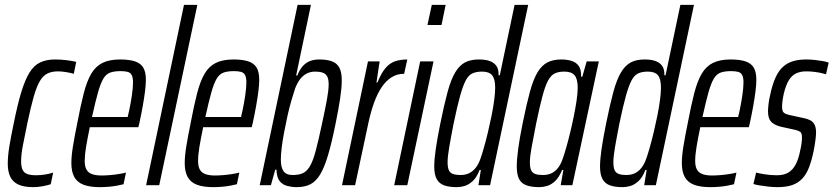

<svg xmlns="http://www.w3.org/2000/svg" viewBox="-20 -763 3434 791"><path d="M118 8Q79 8 56 -2.5Q33 -13 22.5 -34.5Q12 -56 12 -88Q12 -120 18.5 -160Q25 -200 36 -252Q52 -332 67.5 -383Q83 -434 101.5 -464Q120 -494 146 -506Q172 -518 207 -518Q230 -518 254.5 -515Q279 -512 294 -508L284 -459Q270 -463 252 -466Q234 -469 219 -469Q194 -469 176 -460.5Q158 -452 144.5 -429.5Q131 -407 119 -365Q107 -323 93 -257Q81 -200 74 -162.5Q67 -125 67 -99Q67 -75 73.5 -62.5Q80 -50 94 -45.5Q108 -41 129 -41Q146 -41 165.5 -44Q185 -47 199 -52L189 -4Q174 1 154.5 4.5Q135 8 118 8Z M391 8Q350 8 324 -2Q298 -12 286 -34Q274 -56 274 -91Q274 -120 280.5 -160Q287 -200 298 -254Q312 -328 325 -378.5Q338 -429 356 -459.5Q374 -490 402.5 -504Q431 -518 475 -518Q513 -518 536.5 -510Q560 -502 570.5 -484Q581 -466 581 -434Q581 -415 577.5 -387Q574 -359 568 -325.5Q562 -292 554 -255L550 -239H350Q340 -191 334.5 -157.5Q329 -124 329 -100Q329 -77 336.5 -64Q344 -51 359.5 -45.5Q375 -40 399 -40Q413 -40 432 -41.5Q451 -43 469.5 -46Q488 -49 499 -52L489 -4Q478 -1 461.5 2Q445 5 427 6.5Q409 8 391 8ZM359 -281H506L512 -307Q518 -335 523 -368Q528 -401 528 -423Q528 -444 522.5 -454Q517 -464 505.5 -467Q494 -470 477 -470Q451 -470 434 -464Q417 -458 405.5 -438.5Q394 -419 383.5 -381.5Q373 -344 359 -281Z M582 0 738 -743H793L636 0Z M858 8Q817 8 791 -2Q765 -12 753 -34Q741 -56 741 -91Q741 -120 747.5 -160Q754 -200 765 -254Q779 -328 792 -378.5Q805 -429 823 -459.5Q841 -490 869.5 -504Q898 -518 942 -518Q980 -518 1003.5 -510Q1027 -502 1037.5 -484Q1048 -466 1048 -434Q1048 -415 1044.5 -387Q1041 -359 1035 -325.5Q1029 -292 1021 -255L1017 -239H817Q807 -191 801.5 -157.5Q796 -124 796 -100Q796 -77 803.5 -64Q811 -51 826.5 -45.5Q842 -40 866 -40Q880 -40 899 -41.5Q918 -43 936.5 -46Q955 -49 966 -52L956 -4Q945 -1 928.5 2Q912 5 894 6.5Q876 8 858 8ZM826 -281H973L979 -307Q985 -335 990 -368Q995 -401 995 -423Q995 -444 989.5 -454Q984 -464 972.5 -467Q961 -470 944 -470Q918 -470 901 -464Q884 -458 872.5 -438.5Q861 -419 850.5 -381.5Q840 -344 826 -281Z M1202 8Q1183 8 1163.5 3Q1144 -2 1132 -17Q1120 -32 1119 -64H1114L1096 0H1050L1206 -743H1261L1200 -452H1205Q1214 -475 1226.5 -489.5Q1239 -504 1256 -511Q1273 -518 1295 -518Q1328 -518 1348.5 -510Q1369 -502 1378.5 -483.5Q1388 -465 1388 -432Q1388 -402 1381.5 -358.5Q1375 -315 1363 -256Q1347 -176 1331.5 -124Q1316 -72 1298.5 -43.5Q1281 -15 1258 -3.5Q1235 8 1202 8ZM1186 -42Q1210 -42 1226.5 -49Q1243 -56 1256 -77Q1269 -98 1280.5 -141Q1292 -184 1307 -255Q1320 -315 1327 -353.5Q1334 -392 1334 -415Q1334 -438 1327.5 -449Q1321 -460 1308.5 -464Q1296 -468 1278 -468Q1259 -468 1243.5 -460Q1228 -452 1216.5 -437Q1205 -422 1196 -399Q1189 -378 1180.5 -349Q1172 -320 1164.5 -286Q1157 -252 1150.5 -218Q1144 -184 1140.5 -154.5Q1137 -125 1137 -105Q1137 -74 1148 -58Q1159 -42 1186 -42Z M1389 0 1496 -510H1544L1531 -423H1535Q1551 -463 1569 -483.5Q1587 -504 1609 -511Q1631 -518 1658 -518L1645 -459Q1616 -459 1593 -444.5Q1570 -430 1552.5 -404Q1535 -378 1521.5 -341Q1508 -304 1498 -258L1443 0Z M1741 -660 1759 -743H1816L1799 -660ZM1604 0 1711 -510H1766L1658 0Z M1863 8Q1830 8 1809.5 0.5Q1789 -7 1779 -25.5Q1769 -44 1769 -77Q1769 -107 1775.5 -151Q1782 -195 1794 -254Q1810 -333 1824 -384.5Q1838 -436 1855.5 -465Q1873 -494 1896 -506Q1919 -518 1953 -518Q1981 -518 1999 -511Q2017 -504 2026 -490Q2035 -476 2034 -453H2039L2100 -743H2156L1999 0H1951L1961 -63H1956Q1944 -32 1927.5 -17Q1911 -2 1894.5 3Q1878 8 1863 8ZM1877 -42Q1898 -42 1913 -49.5Q1928 -57 1940 -72Q1952 -87 1960 -111Q1966 -128 1974 -156Q1982 -184 1990 -217.5Q1998 -251 2005 -285.5Q2012 -320 2016 -350.5Q2020 -381 2020 -402Q2020 -438 2007.5 -453Q1995 -468 1966 -468Q1943 -468 1927 -461Q1911 -454 1899.5 -433Q1888 -412 1876 -369.5Q1864 -327 1849 -255Q1837 -194 1830.5 -155.5Q1824 -117 1824 -95Q1824 -72 1829.5 -61Q1835 -50 1847 -46Q1859 -42 1877 -42Z M2202 8Q2170 8 2149 0.5Q2128 -7 2118.5 -25.5Q2109 -44 2109 -77Q2109 -107 2115 -151Q2121 -195 2133 -254Q2149 -333 2163 -384.5Q2177 -436 2194.5 -465Q2212 -494 2235.5 -506Q2259 -518 2292 -518Q2316 -518 2335 -512Q2354 -506 2364.5 -491Q2375 -476 2374 -447H2379L2397 -510H2447L2338 0H2290L2301 -63H2296Q2283 -32 2267 -17Q2251 -2 2234 3Q2217 8 2202 8ZM2217 -42Q2237 -42 2252.5 -49.5Q2268 -57 2279.5 -72Q2291 -87 2299 -111Q2305 -128 2313 -156Q2321 -184 2329 -217Q2337 -250 2344 -284.5Q2351 -319 2355.5 -349.5Q2360 -380 2360 -402Q2360 -438 2347 -453Q2334 -468 2305 -468Q2282 -468 2266.5 -461Q2251 -454 2239 -433Q2227 -412 2215.5 -369.5Q2204 -327 2189 -255Q2177 -194 2170 -155.5Q2163 -117 2163 -95Q2163 -72 2168.5 -61Q2174 -50 2186 -46Q2198 -42 2217 -42Z M2546 8Q2513 8 2492.5 0.5Q2472 -7 2462 -25.5Q2452 -44 2452 -77Q2452 -107 2458.5 -151Q2465 -195 2477 -254Q2493 -333 2507 -384.5Q2521 -436 2538.5 -465Q2556 -494 2579 -506Q2602 -518 2636 -518Q2664 -518 2682 -511Q2700 -504 2709 -490Q2718 -476 2717 -453H2722L2783 -743H2839L2682 0H2634L2644 -63H2639Q2627 -32 2610.5 -17Q2594 -2 2577.5 3Q2561 8 2546 8ZM2560 -42Q2581 -42 2596 -49.5Q2611 -57 2623 -72Q2635 -87 2643 -111Q2649 -128 2657 -156Q2665 -184 2673 -217.5Q2681 -251 2688 -285.5Q2695 -320 2699 -350.5Q2703 -381 2703 -402Q2703 -438 2690.5 -453Q2678 -468 2649 -468Q2626 -468 2610 -461Q2594 -454 2582.5 -433Q2571 -412 2559 -369.5Q2547 -327 2532 -255Q2520 -194 2513.5 -155.5Q2507 -117 2507 -95Q2507 -72 2512.5 -61Q2518 -50 2530 -46Q2542 -42 2560 -42Z M2906 8Q2865 8 2839 -2Q2813 -12 2801 -34Q2789 -56 2789 -91Q2789 -120 2795.5 -160Q2802 -200 2813 -254Q2827 -328 2840 -378.5Q2853 -429 2871 -459.5Q2889 -490 2917.5 -504Q2946 -518 2990 -518Q3028 -518 3051.5 -510Q3075 -502 3085.5 -484Q3096 -466 3096 -434Q3096 -415 3092.5 -387Q3089 -359 3083 -325.5Q3077 -292 3069 -255L3065 -239H2865Q2855 -191 2849.5 -157.5Q2844 -124 2844 -100Q2844 -77 2851.5 -64Q2859 -51 2874.5 -45.5Q2890 -40 2914 -40Q2928 -40 2947 -41.5Q2966 -43 2984.5 -46Q3003 -49 3014 -52L3004 -4Q2993 -1 2976.5 2Q2960 5 2942 6.5Q2924 8 2906 8ZM2874 -281H3021L3027 -307Q3033 -335 3038 -368Q3043 -401 3043 -423Q3043 -444 3037.5 -454Q3032 -464 3020.5 -467Q3009 -470 2992 -470Q2966 -470 2949 -464Q2932 -458 2920.5 -438.5Q2909 -419 2898.5 -381.5Q2888 -344 2874 -281Z M3183 8Q3163 8 3143 5.5Q3123 3 3107.5 0.5Q3092 -2 3084 -5L3095 -52Q3099 -51 3108 -49Q3117 -47 3129.5 -45Q3142 -43 3155 -42Q3168 -41 3180 -41Q3210 -41 3228.5 -52.5Q3247 -64 3258.5 -86.5Q3270 -109 3276 -140Q3280 -157 3282 -171Q3284 -185 3284 -196Q3284 -215 3276.5 -220Q3269 -225 3256 -228L3197 -241Q3169 -248 3156.5 -262Q3144 -276 3144 -304Q3144 -314 3146 -333Q3148 -352 3153 -372Q3162 -415 3175 -443.5Q3188 -472 3206 -488Q3224 -504 3247.5 -511Q3271 -518 3302 -518Q3319 -518 3336.5 -516Q3354 -514 3369 -511.5Q3384 -509 3394 -505L3383 -457Q3377 -459 3364 -462Q3351 -465 3334.5 -467Q3318 -469 3301 -469Q3278 -469 3260.5 -461Q3243 -453 3230.5 -433.5Q3218 -414 3209 -377Q3205 -358 3203.5 -345.5Q3202 -333 3202 -323Q3202 -305 3209 -299Q3216 -293 3229 -290L3293 -276Q3308 -273 3319 -267Q3330 -261 3336 -249Q3342 -237 3342 -216Q3342 -207 3339.5 -186.5Q3337 -166 3332 -141Q3324 -102 3313 -73.5Q3302 -45 3285 -27Q3268 -9 3243.5 -0.5Q3219 8 3183 8Z"/></svg>

Font: Saira UltraCondensed
Style: Italic
Weight: 400
Width: 1
Italic angle: -12°
Designer: Hector Gatti with collaboration of the Omnibus-Type team
Foundry: Omnibus-Type
Version: Version 1.101